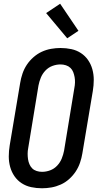

<svg xmlns="http://www.w3.org/2000/svg" viewBox="-20 -1000 540 1028"><path d="M205 8Q175 8 147 2Q119 -4 96 -19Q73 -34 57.5 -56.5Q42 -79 34.5 -106Q27 -133 27 -162.5Q27 -192 32 -222L88 -556Q92 -581 100.5 -606Q109 -631 123.5 -653Q138 -675 159 -693.5Q180 -712 204 -723Q228 -734 253.5 -738.5Q279 -743 304 -743Q334 -743 362 -737Q390 -731 413 -716Q436 -701 451.5 -678.5Q467 -656 474.5 -629Q482 -602 482 -572.5Q482 -543 477 -513L421 -179Q417 -154 408.5 -129Q400 -104 385.5 -82Q371 -60 350.5 -41.5Q330 -23 305.5 -12Q281 -1 255.5 3.5Q230 8 205 8ZM205 -80Q227 -80 248.5 -88Q270 -96 286 -113Q302 -130 310.5 -151Q319 -172 323 -193L378 -528Q381 -543 381.5 -558Q382 -573 379.5 -587Q377 -601 372 -614Q367 -627 357 -636.5Q347 -646 333 -650.5Q319 -655 304 -655Q282 -655 260.5 -647Q239 -639 223 -622Q207 -605 198.5 -584Q190 -563 186 -542L131 -207Q128 -192 128 -177Q128 -162 130 -148Q132 -134 137.5 -121Q143 -108 152.5 -98.5Q162 -89 176 -84.5Q190 -80 205 -80ZM340 -795 227 -930 302 -980 400 -835Z"/></svg>

Font: Iosevka Semibold Oblique
Style: Regular
Weight: 600
Italic angle: -9°
Monospace: yes
Designer: Belleve Invis
Foundry: Belleve Invis
Version: Version 32.5.0; ttfautohint (v1.8.4)